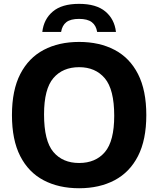

<svg xmlns="http://www.w3.org/2000/svg" viewBox="-20 -967 821 996"><path d="M390.5 9.5Q285 9.5 206.5 -31.8Q128 -73 85 -157Q42 -241 42 -370Q42 -499 85.2 -583Q128.5 -667 206.8 -708.2Q285 -749.5 390.5 -749.5Q496 -749.5 574.5 -708.2Q653 -667 696 -582.8Q739 -498.5 739 -370Q739 -241.5 695.8 -157.2Q652.5 -73 574 -31.8Q495.5 9.5 390.5 9.5ZM390.5 -121.5Q476 -121.5 524.2 -178.2Q572.5 -235 572.5 -366.5Q572.5 -503 523.8 -560.8Q475 -618.5 390.5 -618.5Q305.5 -618.5 257 -562Q208.5 -505.5 208.5 -373.5Q208.5 -236 256.8 -178.8Q305 -121.5 390.5 -121.5ZM199.5 -801.5Q207 -867.5 254 -907.2Q301 -947 390 -947Q479.5 -947 526.8 -907.2Q574 -867.5 581.5 -801.5H484Q478.5 -835 456.2 -852Q434 -869 390 -869Q346 -869 324.2 -852Q302.5 -835 297 -801.5Z"/></svg>

Font: Encode Sans
Style: Bold
Weight: 700
Designer: Multiple Designers
Foundry: Impallari Type
Version: Version 3.002; ttfautohint (v1.8.3) -l 8 -r 50 -G 200 -x 14 